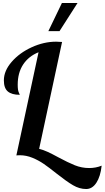

<svg xmlns="http://www.w3.org/2000/svg" viewBox="-20 -1020 703 1290"><path d="M396 -1000 305 -811H380L501 -1000ZM470.5 224.5C499.5 241.5 529 250 559 250C586.3 250 609.2 236 627.5 208C645.8 180 657.7 141.7 663 93C637 103.7 609 109 579 109C545.7 109 513.7 102.8 483 90.5C452.3 78.2 415.3 60.3 372 37C344 21.7 320.2 9.5 300.5 0.5C280.8 -8.5 261.7 -15.3 243 -20L397 -738C379.7 -739.3 366.3 -740 357 -740C302.3 -740 247.7 -727.5 193 -702.5C138.3 -677.5 93.5 -644.8 58.5 -604.5C23.5 -564.2 6 -522.7 6 -480C6 -445.3 14.8 -420.5 32.5 -405.5C50.2 -390.5 77 -383 113 -383C113 -384.3 110.7 -389.8 106 -399.5C101.3 -409.2 99 -426.3 99 -451C99 -504.3 111.2 -549.5 135.5 -586.5C159.8 -623.5 194.3 -651 239 -669L90 24C95.3 23.3 103 23 113 23C141.7 23 169.8 28.7 197.5 40C225.2 51.3 250.8 65.2 274.5 81.5C298.2 97.8 326.7 119.3 360 146C404.7 181.3 441.5 207.5 470.5 224.5Z"/></svg>

Font: DonutKreme
Style: Regular
Weight: 400
Designer: Impallari Type
Foundry: Impallari Type
Version: Version 2.100